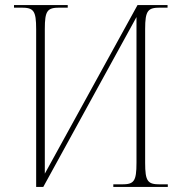

<svg xmlns="http://www.w3.org/2000/svg" viewBox="-20 -734 722 754"><path d="M122 -619V0H150L516 -667V-95C516 -21 506 -10 458 -10H425V0H639V-10H609C560 -10 550 -21 550 -95V-620C550 -693 561 -704 609 -704H638V-714H520L156 -52V-620C156 -693 166 -704 215 -704H246V-714H35V-704H63C112 -704 122 -693 122 -619Z"/></svg>

Font: Noto Serif Display SemiCondensed ExtraLight
Style: Regular
Weight: 200
Width: 4
Designer: Monotype Design Team
Foundry: Monotype Imaging Inc.
Version: Version 2.009